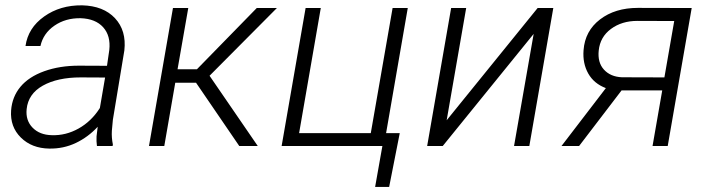

<svg xmlns="http://www.w3.org/2000/svg" viewBox="-20 -559 2710 735"><path d="M18.1 0ZM351.1 0Q348.6 -18.6 349.6 -37.1L354 -73.7Q317.4 -34.2 270.3 -11.7Q223.1 10.7 168.5 9.8Q101.6 8.8 59.8 -32.5Q18.1 -73.7 22.5 -136.2Q26.4 -188.5 58.3 -226.8Q90.3 -265.1 149.4 -286.4Q208.5 -307.6 281.7 -307.6L389.6 -307.1L398.4 -367.7Q404.3 -421.9 375 -454.6Q345.7 -487.3 288.6 -489.3Q231 -490.2 188.2 -460.7Q145.5 -431.2 134.8 -382.8H77.6Q87.4 -452.1 148.9 -495.8Q210.4 -539.6 294.4 -538.6Q376 -536.6 420.2 -489.3Q464.4 -441.9 456.1 -366.2L412.1 -100.6L408.2 -58.1Q406.7 -31.7 412.1 -5.9L411.1 0ZM178.2 -41.5Q231.9 -39.6 281 -67.1Q330.1 -94.7 362.3 -145.5L382.3 -262.2L289.1 -262.7Q200.2 -262.7 144 -231.2Q87.9 -199.7 82 -141.1Q77.6 -98.1 104.7 -70.3Q131.8 -42.5 178.2 -41.5Z M730.5 -242.2H650.9L608.9 0H550.3L642.1 -528.3H700.7L659.7 -293.9H733.9L962.9 -528.3H1040L782.2 -269L966.8 0H896Z M1149.9 -528.3H1208L1125 -49.3H1399.4L1482.9 -528.3H1541L1458 -49.3H1510.3L1469.7 156.7H1416L1443.8 0H1058.1Z M2038.1 -528.3H2098.1L2006.3 0H1947.8L2022.9 -429.2L1674.8 0H1615.2L1707 -528.3H1764.6L1689.9 -98.6Z M2627.9 -528.3 2536.1 0H2478L2515.1 -212.9H2359.4L2196.8 0H2129.4L2299.3 -221.7Q2253.9 -238.8 2231.9 -277.6Q2210 -316.4 2213.9 -366.7Q2219.2 -440.4 2276.9 -484.6Q2334.5 -528.8 2421.9 -528.8ZM2272 -365.7Q2267.1 -319.8 2292 -292.5Q2316.9 -265.1 2360.8 -263.2L2523.4 -262.7L2561 -478.5L2419.9 -479Q2360.4 -479 2318.8 -448.2Q2277.3 -417.5 2272 -365.7Z"/></svg>

Font: Roboto Light
Style: Italic
Weight: 300
Italic angle: -12°
Designer: Google
Version: Version 2.134; 2016; ttfautohint (v1.6)